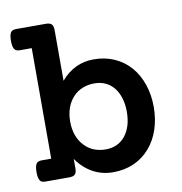

<svg xmlns="http://www.w3.org/2000/svg" viewBox="-75 -711 750 792"><g transform="rotate(-10 300.0 -315.5)"><path d="M93.8 -551.8H45.4Q36.1 -551.8 30.5 -554Q24.9 -556.2 21.5 -561.5Q14.6 -571.3 14.6 -596.2Q14.6 -621.6 22 -632.3Q28.3 -640.6 45.4 -640.6H168.9Q185.5 -640.6 192.6 -633.3Q199.7 -626 199.7 -608.9V-396.5Q255.4 -461.9 336.9 -461.9Q384.3 -461.9 423.3 -444.6Q462.4 -427.2 490.2 -395.5Q518.1 -363.3 532.7 -319.8Q547.4 -276.4 547.4 -225.6Q547.4 -174.8 532.7 -131.3Q518.1 -87.9 490.2 -56.2Q462.4 -23.9 423.3 -6.6Q384.3 10.7 336.9 10.7Q289.6 10.7 251 -10.7Q212.4 -32.2 185.1 -71.8V-31.7Q185.1 -14.6 178 -7.3Q170.9 0 154.3 0H55.2Q46.4 0 40.5 -2Q34.7 -3.9 31.2 -9.3Q24.4 -20 24.4 -44.4Q24.4 -69.8 31.7 -80.1Q35.2 -85 40.8 -86.9Q46.4 -88.9 55.2 -88.9H93.8ZM233.9 -123.5Q250.5 -105.5 273.2 -96.4Q295.9 -87.4 322.3 -87.4Q374.5 -87.4 404.8 -125.5Q434.6 -163.6 434.6 -225.6Q434.6 -255.9 427 -281.5Q419.4 -307.1 404.8 -325.7Q374.5 -363.8 322.3 -363.8Q295.9 -363.8 273.2 -354.7Q250.5 -345.7 233.9 -328.1Q216.3 -309.6 206.8 -283.7Q197.3 -257.8 197.3 -225.6Q197.3 -193.4 206.8 -167.5Q216.3 -141.6 233.9 -123.5Z"/></g></svg>

Font: Courier Prime SemiBold
Style: Regular
Weight: 600
Designer: Alan Dague-Greene
Foundry: Quote-Unquote Apps
Version: Version 1.202